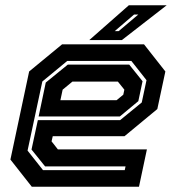

<svg xmlns="http://www.w3.org/2000/svg" viewBox="-20 -708 666 728"><path d="M526 -540 607 -437 576.5 -294.5 452 -191.5H180L175.5 -172L199.5 -141.5H537L507 0H100.5L19.5 -103L90.5 -437L215.5 -540ZM470 -463 520.5 -400 504.5 -324.5 434.5 -266.5H126.5L153.5 -395L237 -463ZM478 -477H235L140.5 -399L84.5 -137L143 -63H453L456 -77H151L99.5 -141L123.5 -252.5H435.5L517.5 -319.5L535.5 -404ZM427 -398.5H254.5L217.5 -368L209 -328H422L447.5 -349L451.5 -368ZM318.5 -556 468.5 -688H612L442 -556ZM415 -590H430L504.5 -653H488.5Z"/></svg>

Font: Tourney
Style: Bold Italic
Weight: 700
Italic angle: -12°
Version: Version 1.015